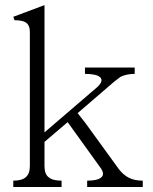

<svg xmlns="http://www.w3.org/2000/svg" viewBox="-20 -748 612 769"><path d="M33.2 1H226.6V-24.4Q190.4 -24.4 174.8 -38.1Q158.2 -50.8 158.2 -83V-179.7L251 -258.8L383.8 -74.2Q401.4 -48.8 383.8 -36.1Q369.1 -24.4 329.1 -24.4V1H551.8V-24.4Q518.6 -24.4 496.1 -36.1Q474.6 -46.9 457 -69.3L322.3 -254.9L291 -294.9L418 -404.3Q439.5 -423.8 462.9 -440.4Q487.3 -452.1 519.5 -452.1V-477.5H320.3V-452.1Q364.3 -452.1 379.9 -439.5Q396.5 -425.8 372.1 -401.4L158.2 -217.8V-727.5L33.2 -680.7L38.1 -667Q69.3 -667 83 -658.2Q99.6 -647.5 99.6 -620.1V-83Q99.6 -51.8 83 -38.1Q67.4 -24.4 33.2 -24.4Z"/></svg>

Font: Batang
Style: Regular
Weight: 400
Version: Version 2.21